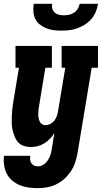

<svg xmlns="http://www.w3.org/2000/svg" viewBox="-28 -760 548 1003"><path d="M170 223Q145 223 120.5 219.5Q96 216 74.5 207Q53 198 35.5 183Q18 168 7.5 147.5Q-3 127 -6.5 103Q-10 79 -7 54H130Q128 65 129.5 75Q131 85 136 93Q141 101 150 105Q159 109 170 109Q185 109 198.5 100.5Q212 92 221 78.5Q230 65 235 50.5Q240 36 242 21L256 -65Q246 -49 232.5 -35Q219 -21 203 -11Q187 -1 169 3.5Q151 8 133 8Q114 8 97 2.5Q80 -3 68 -15.5Q56 -28 49.5 -44.5Q43 -61 38.5 -78Q34 -95 33.5 -113.5Q33 -132 33.5 -150.5Q34 -169 36 -187.5Q38 -206 41 -225L71 -406H53V-520H243V-406H209L176 -206Q174 -196 173 -185.5Q172 -175 172 -164.5Q172 -154 173.5 -144.5Q175 -135 179 -126Q183 -117 191 -111.5Q199 -106 209 -106Q222 -106 234.5 -112.5Q247 -119 255.5 -129.5Q264 -140 268.5 -153Q273 -166 275 -178L313 -406H294V-520H484V-406H451L377 40Q373 64 365 88Q357 112 343 133.5Q329 155 309.5 173Q290 191 266.5 202.5Q243 214 218.5 218.5Q194 223 170 223ZM293 -600Q272 -600 252 -602.5Q232 -605 213.5 -612.5Q195 -620 180 -632Q165 -644 156.5 -661Q148 -678 146.5 -698.5Q145 -719 148 -740H244Q242 -727 245.5 -714.5Q249 -702 258 -694Q267 -686 280 -683Q293 -680 306 -680Q319 -680 333 -683Q347 -686 359 -694Q371 -702 378.5 -714.5Q386 -727 388 -740H484Q481 -719 472.5 -698.5Q464 -678 449.5 -661Q435 -644 416 -632Q397 -620 376.5 -612.5Q356 -605 335 -602.5Q314 -600 293 -600Z"/></svg>

Font: Iosevka Curly Slab Heavy
Style: Italic
Weight: 900
Italic angle: -9°
Monospace: yes
Designer: Belleve Invis
Foundry: Belleve Invis
Version: Version 22.1.2; ttfautohint (v1.8.4)